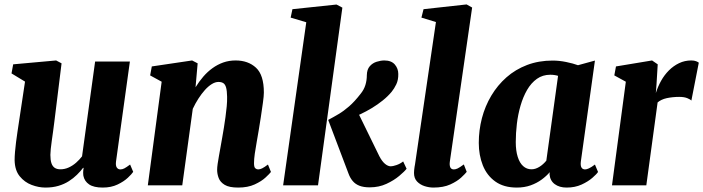

<svg xmlns="http://www.w3.org/2000/svg" viewBox="-20 -837 3176 867"><path d="M185 10Q154.5 10 122.8 -2Q91 -14 69 -41Q47 -68 46 -113.5Q46 -130.5 47.8 -151.5Q49.5 -172.5 52.5 -195.5Q55.5 -218.5 59 -242.5Q62.5 -266.5 66 -289L93 -468.5L32 -505.5L39.5 -546.5L233.5 -564L258 -551L225.5 -288Q223 -266.5 219.8 -244.2Q216.5 -222 213.8 -201.5Q211 -181 209.2 -164.5Q207.5 -148 207.5 -137.5Q207.5 -114.5 212.2 -100.2Q217 -86 227 -79.2Q237 -72.5 253 -72.5Q272.5 -72.5 290.5 -80.8Q308.5 -89 323.8 -102.5Q339 -116 350.5 -131L409.5 -559H566.5L504 -108.5Q501.5 -89.5 507.2 -80.8Q513 -72 523.5 -72Q532.5 -72 541.2 -76.5Q550 -81 567.5 -94L581.5 -61Q575.5 -51.5 557.5 -34.5Q539.5 -17.5 510.8 -3.8Q482 10 444 10Q403.5 10 382.5 -4.2Q361.5 -18.5 356.5 -43Q356 -46 355.8 -50.2Q355.5 -54.5 355.5 -59.2Q355.5 -64 356.2 -69Q357 -74 357.5 -78.5L355.5 -79.5Q343.5 -63.5 327.5 -47.8Q311.5 -32 290.8 -18.8Q270 -5.5 244 2.2Q218 10 185 10Z M863 -443Q879 -469 898 -491Q917 -513 939.5 -529.2Q962 -545.5 988 -554.8Q1014 -564 1044 -564Q1100.5 -564 1136 -531.2Q1171.5 -498.5 1171.5 -419Q1171.5 -403.5 1167.2 -372.8Q1163 -342 1157.8 -308Q1152.5 -274 1148 -247Q1144 -222 1139 -194.8Q1134 -167.5 1130.5 -142.8Q1127 -118 1127 -100Q1127 -82 1133 -77Q1139 -72 1145.5 -72Q1154 -72 1163.8 -76.8Q1173.5 -81.5 1190 -94L1203.5 -60.5Q1197.5 -52.5 1179.2 -35.5Q1161 -18.5 1130 -4.2Q1099 10 1055.5 10Q1015 10 994.8 -2.2Q974.5 -14.5 967.5 -33Q960.5 -51.5 960.5 -70Q960.5 -81 962.8 -97.2Q965 -113.5 968.8 -133.5Q972.5 -153.5 976.2 -174.8Q980 -196 983.5 -216Q987 -236.5 991 -260.2Q995 -284 998.2 -308.5Q1001.5 -333 1003.8 -356.5Q1006 -380 1005.5 -400.5Q1005 -427 1001 -441.5Q997 -456 988.5 -461.5Q980 -467 966.5 -467Q952 -467 936.2 -457.2Q920.5 -447.5 905.2 -430.5Q890 -413.5 876 -391.8Q862 -370 850.5 -345.5L803 0H647.5L710 -468L658 -496.5L665.5 -537L847.5 -564L872.5 -551Z M1258.5 0 1363 -736.5 1292.5 -757.5 1300.5 -795.5 1499.5 -816.5 1526 -802.5 1416 0ZM1649.5 9Q1622 9 1603.2 1.8Q1584.5 -5.5 1572.8 -19.5Q1561 -33.5 1554 -52.5L1462 -295.5Q1486.5 -308.5 1509.2 -322Q1532 -335.5 1556.5 -356.8Q1581 -378 1608.5 -413.5Q1623.5 -432 1630 -453.2Q1636.5 -474.5 1636.5 -497.5Q1637 -523.5 1649.8 -538Q1662.5 -552.5 1681 -558.2Q1699.5 -564 1715.5 -564Q1747 -564 1762.8 -545.8Q1778.5 -527.5 1778.5 -503Q1779 -476 1769.5 -456.2Q1760 -436.5 1748.5 -422.5Q1731.5 -402 1708.5 -383.5Q1685.5 -365 1659.5 -349.2Q1633.5 -333.5 1607.2 -321.2Q1581 -309 1557.5 -300L1584 -354.5L1693 -131.5Q1705 -108.5 1718.5 -97.2Q1732 -86 1744.5 -86Q1753.5 -86 1770 -91.5Q1786.5 -97 1800.5 -108L1816 -75Q1807 -63 1783 -42.8Q1759 -22.5 1725 -6.8Q1691 9 1649.5 9Z M2011.5 -108.5Q2009 -91.5 2013.2 -81.8Q2017.5 -72 2029.5 -72Q2037 -72 2046.2 -76.2Q2055.5 -80.5 2074.5 -94.5L2087.5 -61Q2080.5 -52 2062.5 -35.2Q2044.5 -18.5 2013.5 -4.2Q1982.5 10 1937 10Q1917.5 10 1897.2 3.5Q1877 -3 1863.2 -17.5Q1849.5 -32 1849.5 -56Q1849.5 -62 1850.2 -69.2Q1851 -76.5 1852 -83.5Q1853 -90.5 1854 -94.5L1948.5 -737.5L1883 -757.5L1892.5 -795.5L2087 -817L2112 -803Z M2603 -108.5Q2600.5 -89 2605.8 -80.5Q2611 -72 2622 -72Q2629 -72 2639.5 -76.8Q2650 -81.5 2666.5 -94L2680.5 -60.5Q2674.5 -51 2655 -34Q2635.5 -17 2606 -3.5Q2576.5 10 2538.5 10Q2506 10 2485 -5.5Q2464 -21 2461.5 -50L2462.5 -59.5Q2447.5 -42 2425.8 -26Q2404 -10 2376 0Q2348 10 2313.5 10Q2255 10 2216.8 -17.2Q2178.5 -44.5 2160.2 -90.5Q2142 -136.5 2142 -191.5Q2142 -249 2156.2 -303.5Q2170.5 -358 2198.5 -405Q2226.5 -452 2267 -487.8Q2307.5 -523.5 2360 -543.5Q2412.5 -563.5 2475.5 -563.5Q2505 -563.5 2536.8 -557Q2568.5 -550.5 2590 -542.5L2666.5 -563.5ZM2500 -494.5Q2492 -497 2483.2 -498.2Q2474.5 -499.5 2465 -499.5Q2430.5 -499.5 2404.5 -481Q2378.5 -462.5 2360.2 -431Q2342 -399.5 2330.5 -359.8Q2319 -320 2314 -277.8Q2309 -235.5 2309 -195.5Q2309 -156.5 2317.8 -128.8Q2326.5 -101 2342.5 -86.8Q2358.5 -72.5 2380 -72.5Q2389.5 -72.5 2398.5 -75.5Q2407.5 -78.5 2416 -83.8Q2424.5 -89 2432.2 -96Q2440 -103 2447 -111.5Z M2743.5 0 2806 -468 2754 -496.5 2761.5 -537 2924.5 -564 2950 -546.5 2944.5 -455.5 2941.5 -417Q2950.5 -445.5 2965.2 -472Q2980 -498.5 3000.5 -519Q3021 -539.5 3046.5 -551.8Q3072 -564 3101.5 -564Q3115 -564 3123.5 -560.5Q3132 -557 3135.5 -554L3102 -383Q3099 -387 3084.8 -393.2Q3070.5 -399.5 3047 -399.5Q3032 -399.5 3017.8 -398Q3003.5 -396.5 2990.8 -393.8Q2978 -391 2967.5 -386Q2957 -381 2949.5 -374.5L2898.5 0Z"/></svg>

Font: Merriweather 28pt Black
Style: Italic
Weight: 900
Italic angle: -7.8°
Version: Version 2.101